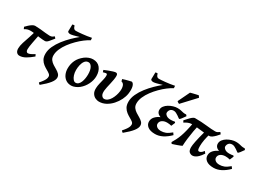

<svg xmlns="http://www.w3.org/2000/svg" viewBox="-36 -1619 3654 2708"><g transform="rotate(30 1790.5 -265.0)"><path d="M479.5 -442.4Q448.7 -402.3 421.1 -371.1Q393.6 -339.8 369.1 -339.8Q332 -339.8 284.7 -345.9Q237.3 -352.1 194.3 -358.2Q151.4 -364.3 127 -364.3Q102.5 -364.3 80.6 -359.4Q58.6 -354.5 27.8 -335.9L14.2 -367.2Q31.2 -385.7 54.4 -406.7Q77.6 -427.7 101.3 -442.4Q125 -457 144.5 -457Q183.1 -457 229.7 -452.4Q276.4 -447.8 318.6 -442.9Q360.8 -438 386.7 -438Q414.6 -438 430.2 -447Q445.8 -456.1 458.5 -467.3ZM363.3 -84.5Q310.1 -38.6 259.5 -9.3Q209 20 160.6 20Q131.3 20 113.3 -1.5Q95.2 -22.9 95.2 -62Q95.2 -105.5 113 -161.4Q130.9 -217.3 153.6 -282.5Q176.3 -347.7 190.9 -418L265.1 -415Q244.6 -309.1 229.7 -231.2Q214.8 -153.3 214.8 -117.7Q214.8 -93.3 223.9 -81.5Q232.9 -69.8 246.6 -69.8Q279.8 -69.8 348.1 -114.7Z M925.3 -673.3Q885.7 -653.3 838.6 -617.7Q791.5 -582 745.1 -535.6Q698.7 -489.3 659.9 -437Q621.1 -384.8 597.9 -330.8Q574.7 -276.9 574.7 -226.1Q574.7 -183.6 595.5 -156Q616.2 -128.4 646.7 -109.1Q677.2 -89.8 707.8 -72.3Q738.3 -54.7 759 -32.7Q779.8 -10.7 779.8 22Q779.8 61 740 111.8Q700.2 162.6 614.7 232.9Q608.4 230 599.9 221.9Q591.3 213.9 588.4 208.5Q620.6 171.9 637.2 147.2Q653.8 122.6 659.9 104.7Q666 86.9 666 69.8Q666 46.9 645.8 30.8Q625.5 14.6 595.5 -1.7Q565.4 -18.1 535.4 -41Q505.4 -64 485.1 -99.1Q464.8 -134.3 464.8 -189Q464.8 -250 493.9 -312.7Q522.9 -375.5 569.1 -435.1Q615.2 -494.6 668 -546.1Q720.7 -597.7 767.6 -635.3Q716.8 -619.6 680.2 -610.8Q643.6 -602.1 627.9 -602.1Q615.7 -602.1 600.8 -607.7Q585.9 -613.3 585.9 -627Q585.9 -627 586.2 -640.4Q586.4 -653.8 586.9 -673.1Q587.4 -692.4 587.6 -710Q587.9 -727.5 587.9 -735.8Q594.7 -738.3 606 -739.5Q617.2 -740.7 623 -738.8Q624.5 -732.4 629.2 -718.8Q633.8 -705.1 644.5 -693.6Q655.3 -682.1 674.8 -682.1Q687 -682.1 714.1 -683.8Q741.2 -685.5 776.9 -689.2Q812.5 -692.9 850.6 -698.2Q888.7 -703.6 922.4 -710.9Q922.4 -705.1 923.8 -692.6Q925.3 -680.2 925.3 -673.3Z M1246.6 -272.9Q1246.6 -208 1214.4 -141.8Q1182.1 -75.7 1127.4 -30.8Q1102.1 -9.8 1067.1 5.1Q1032.2 20 1002.9 20Q952.1 20 915.5 -4.6Q878.9 -29.3 859.4 -72Q839.8 -114.7 839.8 -168Q839.8 -237.8 867.9 -298.8Q896 -359.9 961.4 -410.2Q986.8 -429.7 1021.5 -443.4Q1056.2 -457 1088.9 -457Q1165.5 -457 1206.1 -405.5Q1246.6 -354 1246.6 -272.9ZM1132.8 -234.9Q1132.8 -309.1 1109.6 -349.1Q1086.4 -389.2 1055.2 -389.2Q1017.6 -389.2 995.4 -360.4Q973.1 -331.5 963.6 -289.3Q954.1 -247.1 954.1 -205.6Q954.1 -162.1 966.1 -125.7Q978 -89.4 996.8 -67.9Q1015.6 -46.4 1036.1 -46.4Q1063 -46.4 1081.5 -64.2Q1100.1 -82 1111.3 -110.6Q1122.6 -139.2 1127.7 -171.9Q1132.8 -204.6 1132.8 -234.9Z M1761.2 -287.1Q1753.9 -236.8 1727.5 -183.1Q1701.2 -129.4 1659.9 -83.3Q1618.7 -37.1 1565.9 -8.5Q1513.2 20 1453.6 20Q1427.2 20 1396.5 6.3Q1365.7 -7.3 1344.5 -39.8Q1323.2 -72.3 1325.7 -127.9Q1327.1 -163.1 1336.7 -203.6Q1346.2 -244.1 1355.5 -282Q1364.7 -319.8 1364.7 -345.7Q1364.7 -367.7 1359.1 -373Q1353.5 -378.4 1344.7 -378.4Q1338.9 -378.4 1327.6 -375.2Q1316.4 -372.1 1307.1 -369.4Q1297.9 -366.7 1297.9 -366.7L1287.1 -399.4Q1314.5 -411.6 1349.4 -425Q1384.3 -438.5 1414.8 -447.8Q1445.3 -457 1458.5 -457Q1473.1 -457 1481.4 -447.8Q1489.7 -438.5 1489.7 -416Q1489.7 -388.2 1483.6 -353.3Q1477.5 -318.4 1469.2 -282Q1460.9 -245.6 1453.6 -212.6Q1446.3 -179.7 1444.3 -155.8Q1439 -100.1 1457.5 -75.2Q1476.1 -50.3 1498 -50.3Q1527.8 -50.3 1552.5 -69.3Q1577.1 -88.4 1595.7 -119.6Q1614.3 -150.9 1626.2 -187.3Q1638.2 -223.6 1642.1 -257.8Q1648.4 -307.6 1636.2 -343.5Q1624 -379.4 1589.4 -386.7L1581.1 -420.4Q1598.6 -426.8 1625 -434.1Q1651.4 -441.4 1677.2 -447.8Q1703.1 -454.1 1719.2 -457Q1747.6 -447.3 1759.3 -403.1Q1771 -358.9 1761.2 -287.1Z M2277.8 -673.3Q2238.3 -653.3 2191.2 -617.7Q2144 -582 2097.7 -535.6Q2051.3 -489.3 2012.5 -437Q1973.6 -384.8 1950.4 -330.8Q1927.2 -276.9 1927.2 -226.1Q1927.2 -183.6 1948 -156Q1968.8 -128.4 1999.3 -109.1Q2029.8 -89.8 2060.3 -72.3Q2090.8 -54.7 2111.6 -32.7Q2132.3 -10.7 2132.3 22Q2132.3 61 2092.5 111.8Q2052.7 162.6 1967.3 232.9Q1960.9 230 1952.4 221.9Q1943.8 213.9 1940.9 208.5Q1973.1 171.9 1989.7 147.2Q2006.3 122.6 2012.5 104.7Q2018.6 86.9 2018.6 69.8Q2018.6 46.9 1998.3 30.8Q1978 14.6 1948 -1.7Q1918 -18.1 1887.9 -41Q1857.9 -64 1837.6 -99.1Q1817.4 -134.3 1817.4 -189Q1817.4 -250 1846.4 -312.7Q1875.5 -375.5 1921.6 -435.1Q1967.8 -494.6 2020.5 -546.1Q2073.2 -597.7 2120.1 -635.3Q2069.3 -619.6 2032.7 -610.8Q1996.1 -602.1 1980.5 -602.1Q1968.3 -602.1 1953.4 -607.7Q1938.5 -613.3 1938.5 -627Q1938.5 -627 1938.7 -640.4Q1939 -653.8 1939.5 -673.1Q1939.9 -692.4 1940.2 -710Q1940.4 -727.5 1940.4 -735.8Q1947.3 -738.3 1958.5 -739.5Q1969.7 -740.7 1975.6 -738.8Q1977.1 -732.4 1981.7 -718.8Q1986.3 -705.1 1997.1 -693.6Q2007.8 -682.1 2027.3 -682.1Q2039.6 -682.1 2066.7 -683.8Q2093.8 -685.5 2129.4 -689.2Q2165 -692.9 2203.1 -698.2Q2241.2 -703.6 2274.9 -710.9Q2274.9 -705.1 2276.4 -692.6Q2277.8 -680.2 2277.8 -673.3Z M2628.4 -418.5Q2606.4 -386.2 2586.4 -360.8Q2566.4 -335.4 2559.6 -335.4Q2554.7 -335.4 2542.2 -344.7Q2529.8 -354 2512.5 -366.2Q2495.1 -378.4 2475.6 -387.9Q2456.1 -397.5 2437.5 -397.5Q2400.9 -397.5 2381.8 -375.5Q2362.8 -353.5 2362.8 -323.2Q2362.8 -304.7 2387.7 -284.7Q2412.6 -264.6 2462.4 -264.6Q2478 -264.6 2496.1 -266.6Q2514.2 -268.6 2526.4 -271.5L2537.1 -257.8L2510.7 -195.8Q2495.6 -200.7 2474.9 -203.1Q2454.1 -205.6 2438.5 -205.6Q2391.6 -205.6 2359.9 -183.6Q2328.1 -161.6 2328.1 -123Q2328.1 -97.2 2351.8 -77.9Q2375.5 -58.6 2419.4 -58.6Q2457.5 -58.6 2493.7 -72.3Q2529.8 -85.9 2581.5 -128.9L2604 -97.2Q2548.3 -41.5 2488.8 -10.7Q2429.2 20 2368.2 20Q2289.1 20 2248.5 -11.5Q2208 -43 2208 -90.8Q2208 -137.7 2240.2 -172.1Q2272.5 -206.5 2317.9 -225.1Q2252 -250 2252 -307.1Q2252 -340.8 2272.9 -368.4Q2293.9 -396 2326.9 -415.8Q2359.9 -435.5 2396.2 -446.3Q2432.6 -457 2463.4 -457Q2497.6 -457 2520.5 -451.4Q2543.5 -445.8 2564.5 -441.2Q2585.4 -436.5 2612.8 -439Q2617.2 -437 2621.3 -430.2Q2625.5 -423.3 2628.4 -418.5ZM2652.3 -733.9 2451.2 -518.1Q2432.6 -523.9 2414.1 -541.5L2505.9 -732.4Q2516.6 -735.8 2542 -742.2Q2567.4 -748.5 2593.3 -754.4Q2619.1 -760.3 2631.8 -762.7Z M3154.3 -466.3 3174.8 -439.5Q3158.7 -418.5 3136 -395.3Q3113.3 -372.1 3090.3 -355.7Q3067.4 -339.4 3049.8 -339.4Q2972.7 -339.4 2896 -350.3Q2819.3 -361.3 2745.1 -361.3Q2721.2 -361.3 2692.6 -349.9Q2664.1 -338.4 2635.3 -319.3L2619.6 -347.7Q2640.6 -370.1 2663.3 -395.5Q2686 -420.9 2708.3 -439Q2730.5 -457 2750 -457Q2855 -457 2939.9 -447Q3024.9 -437 3087.4 -437Q3106.4 -437 3122.6 -445.6Q3138.7 -454.1 3154.3 -466.3ZM3122.1 -95.2Q3091.3 -47.9 3064.9 -22.9Q3038.6 2 3016.8 11Q2995.1 20 2977.1 20Q2950.2 20 2926.8 0.7Q2903.3 -18.6 2903.3 -74.2Q2903.3 -104 2916.5 -171.4Q2929.7 -238.8 2964.8 -367.2L3043.9 -372.6Q3023.9 -310.5 3013.7 -253.4Q3003.4 -196.3 3003.4 -150.9Q3003.4 -105 3010 -90.8Q3016.6 -76.7 3029.8 -76.7Q3041.5 -76.7 3058.1 -85.2Q3074.7 -93.8 3098.6 -125.5ZM2845.7 -410.2Q2831.5 -350.1 2819.6 -282.7Q2807.6 -215.3 2799.8 -150.1Q2792 -85 2790 -30.8Q2783.2 -26.4 2763.9 -18.8Q2744.6 -11.2 2720.7 -2.7Q2696.8 5.9 2675.3 12.9Q2653.8 20 2643.1 22.9Q2641.6 20 2635 11Q2628.4 2 2628.4 2Q2648.9 -32.2 2666.7 -66.9Q2684.6 -101.6 2700.7 -145.5Q2716.8 -189.5 2731.9 -250.5Q2747.1 -311.5 2762.7 -398.4Q2770 -401.4 2790 -404.1Q2810.1 -406.7 2827.9 -408.4Q2845.7 -410.2 2845.7 -410.2Z M3581.1 -418.5Q3559.1 -386.2 3539.1 -360.8Q3519 -335.4 3512.2 -335.4Q3507.3 -335.4 3494.9 -344.7Q3482.4 -354 3465.1 -366.2Q3447.8 -378.4 3428.2 -387.9Q3408.7 -397.5 3390.1 -397.5Q3353.5 -397.5 3334.5 -375.5Q3315.4 -353.5 3315.4 -323.2Q3315.4 -304.7 3340.3 -284.7Q3365.2 -264.6 3415 -264.6Q3430.7 -264.6 3448.7 -266.6Q3466.8 -268.6 3479 -271.5L3489.7 -257.8L3463.4 -195.8Q3448.2 -200.7 3427.5 -203.1Q3406.7 -205.6 3391.1 -205.6Q3344.2 -205.6 3312.5 -183.6Q3280.8 -161.6 3280.8 -123Q3280.8 -97.2 3304.4 -77.9Q3328.1 -58.6 3372.1 -58.6Q3410.2 -58.6 3446.3 -72.3Q3482.4 -85.9 3534.2 -128.9L3556.6 -97.2Q3501 -41.5 3441.4 -10.7Q3381.8 20 3320.8 20Q3241.7 20 3201.2 -11.5Q3160.6 -43 3160.6 -90.8Q3160.6 -137.7 3192.9 -172.1Q3225.1 -206.5 3270.5 -225.1Q3204.6 -250 3204.6 -307.1Q3204.6 -340.8 3225.6 -368.4Q3246.6 -396 3279.5 -415.8Q3312.5 -435.5 3348.9 -446.3Q3385.3 -457 3416 -457Q3450.2 -457 3473.1 -451.4Q3496.1 -445.8 3517.1 -441.2Q3538.1 -436.5 3565.4 -439Q3569.8 -437 3574 -430.2Q3578.1 -423.3 3581.1 -418.5Z"/></g></svg>

Font: Gentium Plus
Style: Bold Italic
Weight: 700
Italic angle: -8°
Designer: Victor Gaultney, Annie Olsen, Iska Routamaa, Becca Hirsbrunner
Foundry: SIL International
Version: Version 6.101